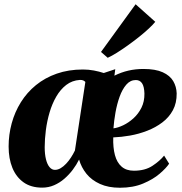

<svg xmlns="http://www.w3.org/2000/svg" viewBox="-20 -871 857 902"><path d="M521.5 -546 517.5 -515.5Q549.5 -531.5 583 -539.2Q616.5 -547 654 -547Q710.5 -547 744.5 -531.5Q778.5 -516 793.8 -490Q809 -464 810 -432.5Q810.5 -387 792.2 -353.2Q774 -319.5 742.5 -295.8Q711 -272 671.8 -256.8Q632.5 -241.5 591.2 -234.2Q550 -227 512 -225.5Q510.5 -177.5 520 -142.2Q529.5 -107 551.5 -88Q573.5 -69 609 -69Q661.5 -69 696.2 -92Q731 -115 751 -140L774.5 -102Q761 -81.5 730.2 -55Q699.5 -28.5 652.5 -8.8Q605.5 11 543.5 11Q489 11 449.8 -6.8Q410.5 -24.5 386.2 -54.5Q362 -84.5 351.5 -121.5Q339.5 -97 321.8 -73.5Q304 -50 282 -31Q260 -12 234 -0.8Q208 10.5 178 10.5Q126 10.5 91 -14.2Q56 -39 38.2 -82.5Q20.5 -126 20.5 -182.5Q20.5 -238.5 35 -291.8Q49.5 -345 78.2 -391Q107 -437 149 -471.2Q191 -505.5 246.5 -525Q302 -544.5 369.5 -544.5Q396 -544.5 421 -539.8Q446 -535 467.5 -528ZM332 -164 381 -486Q378 -489.5 371.8 -492.8Q365.5 -496 355 -495.5Q318.5 -493 291.2 -472Q264 -451 244.5 -417.5Q225 -384 213 -343.2Q201 -302.5 195.5 -260Q190 -217.5 190 -179.5Q190 -146.5 196 -122.5Q202 -98.5 212.8 -85.8Q223.5 -73 238 -73Q251.5 -73 264.8 -80.8Q278 -88.5 290.5 -101.8Q303 -115 313.5 -131.2Q324 -147.5 332 -164ZM618 -495Q592 -495 573.2 -473.2Q554.5 -451.5 542 -416.8Q529.5 -382 522.5 -342.5Q515.5 -303 513 -268Q533.5 -270.5 558.8 -282.5Q584 -294.5 607 -315.2Q630 -336 644.5 -365Q659 -394 658.5 -431.5Q657.5 -465 647.2 -480Q637 -495 618 -495ZM454.5 -627 617 -851 709.5 -768.5Q699 -755.5 679.2 -737Q659.5 -718.5 633.8 -698Q608 -677.5 580.8 -658Q553.5 -638.5 528.8 -623Q504 -607.5 486 -599.5Z"/></svg>

Font: Merriweather 72pt Black
Style: Italic
Weight: 900
Italic angle: -7.8°
Version: Version 2.101